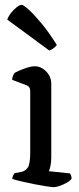

<svg xmlns="http://www.w3.org/2000/svg" viewBox="-20 -774 328 794"><path d="M202 0Q195 0 172 -3.5Q149 -7 121 -12.5Q93 -18 68 -24Q43 -30 31 -34Q31 -42 34.5 -48.5Q38 -55 41 -58L68 -63Q84 -66 94.5 -80.5Q105 -95 105 -143V-397Q105 -415 91 -421L30 -444Q31 -455 34.5 -462.5Q38 -470 41 -473Q57 -482 82.5 -491Q108 -500 123 -500Q150 -500 171 -478.5Q192 -457 192 -427V-123Q192 -102 188.5 -87Q185 -72 182 -66L269 -57Q271 -55 273.5 -49Q276 -43 276 -35Q271 -27 257 -19Q243 -11 227.5 -5.5Q212 0 202 0ZM184 -565 10 -693Q15 -707 26 -721Q37 -735 49.5 -744.5Q62 -754 69 -754Q77 -754 99.5 -733.5Q122 -713 153 -675.5Q184 -638 215 -588Q211 -582 202 -575Q193 -568 184 -565Z"/></svg>

Font: Texturina 72pt Medium
Style: Regular
Weight: 500
Designer: Guillermo Torres Carreño
Foundry: Omnibus-Type
Version: Version 1.002; ttfautohint (v1.8.3)